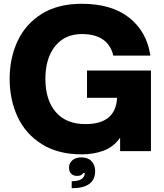

<svg xmlns="http://www.w3.org/2000/svg" viewBox="-20 -799 867 1015"><path d="M31 -382Q31 -492 73 -582Q115 -672 200.5 -725.5Q286 -779 412 -779Q570 -779 663 -705.5Q756 -632 775 -505H579Q552 -619 412 -619Q323 -619 271.5 -555Q220 -491 220 -382Q220 -271 274.5 -207Q329 -143 432 -143Q592 -143 599 -282H440V-426H778V0H615V-71Q579 -21 526.5 -2Q474 17 412 17Q287 17 201 -37Q115 -91 73 -181.5Q31 -272 31 -382ZM359 159Q413 159 425 131Q428 125 428 116H420Q411 131 388 131Q369 131 357 120Q345 109 345 87Q345 63 363 48Q381 33 410 33Q445 33 464 53.5Q483 74 483 105Q483 196 359 196Z"/></svg>

Font: Open Sauce One Black
Style: Regular
Weight: 900
Designer: Alfredo Marco Pradil
Foundry: Creative Sauce Fz LLC
Version: Version 1.477